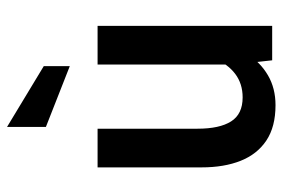

<svg xmlns="http://www.w3.org/2000/svg" viewBox="-149 -645 804 546"><g transform="rotate(-90 253.0 -372.0)"><path d="M227 9.5Q165.5 9.5 126.5 -16.5Q87.5 -42.5 68.8 -89.5Q50 -136.5 50 -201V-496.5H160V-212.5Q160 -149.5 180.8 -116.8Q201.5 -84 249 -84Q288 -84 316 -105.2Q344 -126.5 360.5 -165.5L342.5 -102V-496.5H452.5V0H354.5L345.5 -81.5L370 -68.5Q348.5 -33.5 311.8 -12Q275 9.5 227 9.5ZM338 -575.5 165 -643.5V-754L338 -649.5Z"/></g></svg>

Font: Cabin SemiCondensed SemiBold
Style: Regular
Weight: 600
Width: 4
Designer: Pablo Impallari
Foundry: Pablo Impallari. http://www.impallari.com Igino Marini. http://www.ikern.com
Version: Version 3.001